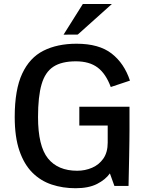

<svg xmlns="http://www.w3.org/2000/svg" viewBox="-20 -950 740 981"><path d="M365.7 11.7Q300.8 11.7 244.1 -7.1Q187.5 -25.9 145.3 -68.1Q103 -110.4 79.1 -180.2Q55.2 -250 55.2 -352.5Q55.2 -491.7 93.3 -573.5Q131.3 -655.3 202.1 -690.9Q272.9 -726.6 371.1 -726.6Q485.8 -726.6 550.3 -676.5Q614.7 -626.5 644 -538.1L545.9 -505.4Q521 -573.2 478.8 -605Q436.5 -636.7 367.7 -636.7Q294.9 -636.7 252.7 -609.1Q210.4 -581.5 192.4 -519Q174.3 -456.5 174.3 -352.1Q174.3 -203.6 225.1 -140.6Q275.9 -77.6 374.5 -77.6Q415 -77.6 450.7 -93Q486.3 -108.4 508.3 -140.1Q530.3 -171.9 530.3 -221.2V-308.6H385.3V-404.8H641.6V-283.7Q641.6 -261.2 641.1 -226.1Q640.6 -190.9 639.9 -151.9Q639.2 -112.8 638.4 -78.1Q637.7 -43.5 637.2 -21.7Q636.7 0 636.7 0H564.5L541.5 -64Q519 -32.2 476.1 -10.3Q433.1 11.7 365.7 11.7ZM377.4 -773.4 304.7 -772.9 403.3 -929.7H551.8Z"/></svg>

Font: Pontano Sans
Style: Bold
Weight: 700
Designer: Vernon Adams
Foundry: Vernon Adams
Version: Version 2.001